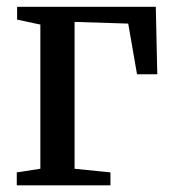

<svg xmlns="http://www.w3.org/2000/svg" viewBox="-20 -558 522 578"><path d="M30.5 0V-39L101.5 -50V-484L31.5 -499V-537.5H449L453.5 -334.5H392.5L366 -487L204.5 -492V-50L312.5 -39V0Z"/></svg>

Font: Merriweather 60pt
Style: Regular
Weight: 400
Version: Version 2.100